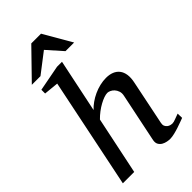

<svg xmlns="http://www.w3.org/2000/svg" viewBox="-286 -1010 1097 1097"><g transform="rotate(-45 262.0 -461.5)"><path d="M320.3 -765.6 238.3 -857.9 118.2 -765.6H48.3L213.4 -935.1H292L390.1 -765.6ZM522 -24.9Q515.6 -22.5 499.8 -16.6Q483.9 -10.7 464.4 -4.2Q444.8 2.4 424.3 7.3Q403.8 12.2 388.2 12.2Q378.9 12.2 364.7 9.5Q350.6 6.8 338.1 -0.2Q325.7 -7.3 318.4 -20Q311 -32.7 314.9 -53.2L376 -348.1Q380.4 -367.7 375.2 -382.8Q370.1 -397.9 360.8 -408Q351.6 -418 340.3 -423.1Q329.1 -428.2 320.8 -428.2Q309.1 -428.2 292.2 -422.4Q275.4 -416.5 256.6 -406.2Q237.8 -396 218.8 -381.6Q199.7 -367.2 183.1 -350.1L109.9 0H18.1L155.8 -668L66.9 -676.8V-707L223.1 -736.8H263.2L195.8 -414.1Q210.9 -430.7 231.7 -445.3Q252.4 -460 276.1 -470.9Q299.8 -481.9 325.4 -488Q351.1 -494.1 376 -494.1Q403.3 -494.1 424.3 -485.6Q445.3 -477.1 458.3 -460.2Q471.2 -443.4 474.9 -418Q478.5 -392.6 471.2 -358.9L416 -89.8Q413.1 -75.7 417.5 -66.2Q421.9 -56.6 429.4 -51Q437 -45.4 445.3 -43.2Q453.6 -41 458 -41Q471.7 -41 487.8 -47.9Q503.9 -54.7 521 -60.1Z"/></g></svg>

Font: Charis SIL Viet
Style: Italic
Weight: 400
Italic angle: -11°
Foundry: SIL International
Version: Version 5.000